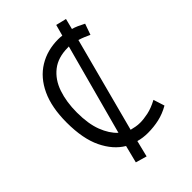

<svg xmlns="http://www.w3.org/2000/svg" viewBox="-256 -871 1071 1071"><g transform="rotate(-45 280.0 -335.5)"><path d="M241 102 175 83 201 -20Q137 -58 98 -138.5Q59 -219 59 -347Q59 -466 96.5 -546.5Q134 -627 201 -668Q268 -709 354 -709Q362 -709 370 -708.5Q378 -708 385 -707L403 -773L465 -758L449 -695Q465 -691 483 -683Q501 -675 522 -664L499 -599Q482 -607 465 -614Q448 -621 431 -626L283 -66Q299 -62 315 -59Q331 -56 349 -56Q376 -56 412 -63.5Q448 -71 491 -94L512 -28Q470 -4 427.5 5.5Q385 15 339 15Q320 15 301 12.5Q282 10 265 5ZM223 -102 368 -639Q367 -638 365 -638Q363 -638 360 -638Q282 -638 233 -599.5Q184 -561 161.5 -495Q139 -429 139 -346Q139 -257 162 -197Q185 -137 223 -102Z"/></g></svg>

Font: Ubuntu Sans Mono
Style: Regular
Weight: 400
Monospace: yes
Designer: Dalton Maag Ltd
Foundry: Dalton Maag Ltd
Version: Version 1.006